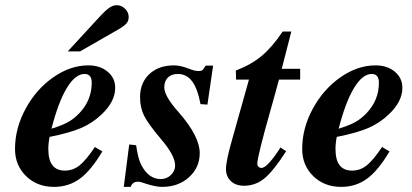

<svg xmlns="http://www.w3.org/2000/svg" viewBox="-20 -710 1595 743"><path d="M347.2 -141.1 376 -124Q332 -49.8 288.8 -18.3Q245.6 13.2 189 13.2Q123.5 13.2 80.8 -28.6Q38.1 -70.3 38.1 -133.8Q38.1 -213.4 78.9 -288.8Q119.6 -364.3 185.8 -410.6Q252 -457 321.8 -457Q367.2 -457 396.5 -432.6Q425.8 -408.2 425.8 -370.1Q425.8 -316.9 373 -267.1Q337.4 -233.4 293.7 -214.6Q250 -195.8 171.9 -180.2Q167 -156.2 167 -132.8Q167 -49.8 231 -49.8Q262.2 -49.8 287.4 -69.6Q312.5 -89.4 347.2 -141.1ZM179.2 -211.9Q221.2 -225.1 243.9 -237.8Q266.6 -250.5 287.1 -272Q335 -322.3 335 -390.1Q335 -423.8 307.1 -423.8Q271.5 -423.8 238.5 -369.4Q205.6 -314.9 179.2 -211.9ZM290 -511.2H242.2L361.8 -641.1Q387.7 -669.4 402.6 -679.7Q417.5 -689.9 431.2 -689.9Q449.7 -689.9 463.9 -676.3Q478 -662.6 478 -644Q478 -629.9 470 -620.1Q461.9 -610.4 439.9 -597.2Z M804.7 -456.1 782.7 -305.2 755.9 -307.1Q744.6 -367.7 723.1 -395.8Q701.7 -423.8 668 -423.8Q643.6 -423.8 629.6 -409.9Q615.7 -396 615.7 -372.1Q615.7 -337.9 671.9 -274.9Q752.9 -182.6 752.9 -117.2Q752.9 -61.5 711.4 -24.2Q669.9 13.2 607.9 13.2Q582.5 13.2 544.9 1Q523.9 -6.8 513.7 -6.8Q492.2 -6.8 485.8 13.2H459L480 -150.9L506.8 -147.9Q512.7 -108.4 520 -87.6Q527.3 -66.9 542 -47.9Q566.9 -17.1 602.1 -17.1Q625 -17.1 641.4 -32.7Q657.7 -48.3 657.7 -69.8Q657.7 -108.4 602.1 -172.9Q553.2 -231 537.6 -262.2Q522 -293.5 522 -334Q522 -389.6 557.9 -423.3Q593.8 -457 653.8 -457Q678.2 -457 711.9 -443.8Q733.9 -435.1 748 -435.1Q758.8 -435.1 763.2 -438.5Q767.6 -441.9 775.9 -456.1Z M1141.6 -443.8V-401.9H1059.6Q1045.9 -351.6 1036.9 -319.3Q1027.8 -287.1 1027.3 -285.2Q975.6 -103.5 975.6 -75.2Q975.6 -69.3 980.5 -64.7Q985.4 -60.1 991.7 -60.1Q1014.6 -60.1 1065.4 -139.2L1087.4 -125Q1038.6 -48.8 1003.7 -20Q968.8 8.8 924.3 8.8Q892.6 8.8 873.5 -9Q854.5 -26.9 854.5 -56.2Q854.5 -86.4 877.4 -167L943.4 -401.9H893.6L892.6 -437Q951.7 -459.5 992.7 -493.7Q1033.7 -527.8 1073.7 -587.9H1107.4L1070.3 -443.8Z M1458.5 -141.1 1487.3 -124Q1443.4 -49.8 1400.1 -18.3Q1356.9 13.2 1300.3 13.2Q1234.9 13.2 1192.1 -28.6Q1149.4 -70.3 1149.4 -133.8Q1149.4 -213.4 1190.2 -288.8Q1231 -364.3 1297.1 -410.6Q1363.3 -457 1433.1 -457Q1478.5 -457 1507.8 -432.6Q1537.1 -408.2 1537.1 -370.1Q1537.1 -316.9 1484.4 -267.1Q1448.7 -233.4 1405 -214.6Q1361.3 -195.8 1283.2 -180.2Q1278.3 -156.2 1278.3 -132.8Q1278.3 -49.8 1342.3 -49.8Q1373.5 -49.8 1398.7 -69.6Q1423.8 -89.4 1458.5 -141.1ZM1290.5 -211.9Q1332.5 -225.1 1355.2 -237.8Q1377.9 -250.5 1398.4 -272Q1446.3 -322.3 1446.3 -390.1Q1446.3 -423.8 1418.5 -423.8Q1382.8 -423.8 1349.9 -369.4Q1316.9 -314.9 1290.5 -211.9Z"/></svg>

Font: Accordance
Style: Bold-Italic
Weight: 700
Italic angle: -11°
Version: Version 1.2 (build January 31, 2020) Miklal Software Solutio